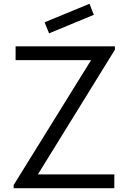

<svg xmlns="http://www.w3.org/2000/svg" viewBox="-20 -995 680 1015"><path d="M239.6 -818.8 215.6 -877.1 453.1 -975 476 -916.7ZM180.2 -72.9 587.5 -732.3V-750H62.5V-677.1H461.5L52.1 -16.7V0H584.4V-72.9Z"/></svg>

Font: Manrope3
Style: Regular
Weight: 400
Width: 4
Designer: Mikhail Sharanda
Foundry: Mikhail Sharanda
Version: Version 3.000;PS 003.000;hotconv 1.0.88;makeotf.lib2.5.64775